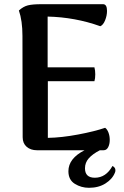

<svg xmlns="http://www.w3.org/2000/svg" viewBox="-20 -716 589 915"><path d="M530 95Q530 102 528 106Q516 137 483 158Q450 179 404 179Q367 179 336.5 160Q306 141 306 100Q306 39 383 0H156Q126 0 107 -16.5Q88 -33 88 -62L87 -545Q87 -617 70 -666Q91 -685 113 -690.5Q135 -696 177 -696H471Q490 -696 490 -664Q490 -642 481 -619.5Q472 -597 458 -591Q338 -634 207 -637V-395H430Q434 -380 434 -362Q434 -342 430 -329H208V-59Q273 -60 352.5 -75Q432 -90 481 -107Q491 -100 497 -84Q503 -68 503 -49Q503 -29 495.5 -14.5Q488 0 474 0H456Q421 18 403 38.5Q385 59 385 86Q385 131 432 131Q485 131 516 75Q530 82 530 95Z"/></svg>

Font: Arima Madurai ExtraBold
Style: Regular
Weight: 800
Designer: Joana Correia and Natanael Gama
Foundry: NDISCOVER
Version: Version 1.019